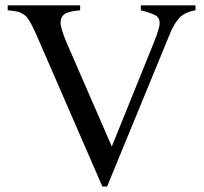

<svg xmlns="http://www.w3.org/2000/svg" viewBox="-20 -682 762 717"><path d="M710 -662.1V-643.6Q668.9 -636.7 648.4 -613.8Q627.9 -590.8 611.3 -547.9L379.9 14.6H362.3L114.3 -555.7Q89.8 -610.4 76.2 -622.1Q60.5 -634.8 46.4 -638.2Q32.2 -641.6 8.8 -643.6V-662.1H279.3V-643.6Q233.4 -639.6 219.7 -628.4Q206.1 -617.2 206.1 -597.2Q206.1 -577.1 228.5 -523.4L397.5 -134.8L552.7 -518.6Q576.2 -576.2 576.2 -596.2Q576.2 -616.2 560.1 -625Q543.9 -633.8 505.9 -643.6V-662.1Z"/></svg>

Font: Menaion Unicode
Style: Regular
Weight: 400
Designer: Aleksandr Andreev
Foundry: Ponomar Technologies, Inc.
Version: 2.0